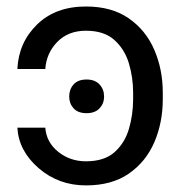

<svg xmlns="http://www.w3.org/2000/svg" viewBox="-20 -558 563 588"><path d="M33.2 -167H118.7Q122.1 -122.1 158.4 -93Q194.8 -64 243.2 -64Q299.3 -64 330.8 -92Q362.3 -120.1 375 -163.8Q387.7 -207.5 387.7 -253.9V-274.4Q387.7 -320.3 374.8 -363.8Q361.8 -407.2 330.3 -435.5Q298.8 -463.9 243.2 -463.9Q189 -463.9 155.5 -429.7Q122.1 -395.5 118.7 -346.7H33.2Q37.1 -428.2 93.8 -483.2Q150.4 -538.1 243.2 -538.1Q322.3 -538.1 374.5 -501.7Q426.8 -465.3 452.6 -405.3Q478.5 -345.2 478.5 -274.4V-253.9Q478.5 -183.1 452.9 -123Q427.2 -63 375 -26.6Q322.8 9.8 243.2 9.8Q159.2 9.8 98.1 -43.2Q37.1 -96.2 33.2 -167ZM245.1 -211.4Q218.8 -211.4 205.3 -226.3Q191.9 -241.2 191.9 -262.2Q191.9 -284.2 205.3 -299.3Q218.8 -314.5 245.1 -314.5Q271 -314.5 284.9 -299.3Q298.8 -284.2 298.8 -262.2Q298.8 -241.2 284.9 -226.3Q271 -211.4 245.1 -211.4Z"/></svg>

Font: RobotoDEMO
Style: Regular
Weight: 400
Designer: Christian Robertson
Foundry: Google
Version: Version 2.136